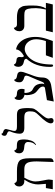

<svg xmlns="http://www.w3.org/2000/svg" viewBox="973 -1759 800 2786"><g transform="rotate(-90 1373.0 -366.0)"><path d="M415 12.2 423.8 -233.9Q423.8 -335.9 400.4 -374.5Q377 -413.1 312 -413.1H187Q133.3 -314.9 132.8 -255.9Q132.8 -210 147 -142.1Q161.1 -74.2 161.1 -58.1L154.8 0H20L37.1 -100.1H98.1Q97.2 -114.3 95 -141.1Q92.8 -168 91.3 -188Q89.8 -208 89.8 -211.9Q89.8 -252.9 101.1 -292Q112.3 -331.1 124.8 -355Q137.2 -378.9 158.7 -413.1H137.2Q102.1 -413.1 81.1 -434.6Q60.1 -456.1 60.1 -486.8Q60.1 -514.6 72 -532.2Q84 -549.8 96.7 -553.7L108.9 -557.1Q118.7 -520 158.2 -520H284.2Q394 -520 431.6 -485.1Q469.2 -450.2 469.2 -344.2V-33.2Q469.2 -14.2 455.6 -3.2Q441.9 7.8 428.7 9.8Z M666.5 -243.2 660.6 -250Q705.6 -283.2 705.6 -360.8Q705.6 -411.6 626.5 -415Q585.4 -417 563.5 -435.5Q541.5 -454.1 541.5 -486.8Q541.5 -516.6 552 -534.9Q562.5 -553.2 573.2 -556.2L583.5 -559.1Q585.4 -541 598.6 -532Q611.8 -522.9 622.8 -522Q633.8 -521 654.8 -521Q708 -521 725.3 -500Q742.7 -479 742.7 -411.1Q742.7 -364.3 726.1 -315.2Q709.5 -266.1 666.5 -243.2Z M866.2 -558.1Q866.2 -535.2 882.8 -527.6Q899.4 -520 931.2 -520H1101.1Q1163.1 -520 1180.7 -485.6Q1198.2 -451.2 1198.2 -360.8Q1198.2 -296.9 1185.8 -269.5Q1173.3 -242.2 1119.1 -182.1Q1081.1 -137.2 1063.7 -110.6Q1046.4 -84 1046.4 -61Q1046.4 -53.2 1049.8 -41.5Q1053.2 -29.8 1053.2 -24.9Q1053.2 -7.8 1042.2 1.7Q1031.2 11.2 1014.2 11.2Q997.1 11.2 986.6 0.7Q976.1 -9.8 976.1 -29.8Q976.1 -85 1092.3 -201.2Q1129.4 -239.3 1139.9 -262.2Q1150.4 -285.2 1150.4 -332Q1150.4 -374 1132.3 -393.6Q1114.3 -413.1 1057.1 -413.1H909.2Q826.2 -413.1 826.2 -479Q826.2 -533.2 850.1 -597.2Q861.3 -619.1 861.3 -632.8Q861.3 -650.9 829.1 -663.1Q794.9 -674.3 795.4 -698.2Q795.4 -711.4 798.3 -720.7Q801.3 -730 805.7 -734.4Q810.1 -738.8 814.7 -741.5Q819.3 -744.1 822.3 -745.1L825.2 -746.1Q827.1 -726.1 855 -719.2Q894 -708 894 -678.2Q894 -676.3 885.5 -642.6Q877 -608.9 875 -602.1Q866.2 -577.1 866.2 -558.1Z M1391.1 -410.2Q1357.4 -416.5 1336.4 -437.3Q1315.4 -458 1315.4 -489.3Q1315.4 -506.3 1318.8 -519.8Q1322.3 -533.2 1326.9 -539.8Q1331.5 -546.4 1336.2 -550.5Q1340.8 -554.7 1344.2 -555.2L1347.7 -556.2Q1356.9 -522.5 1403.3 -520.5Q1415 -520 1421.6 -519.5Q1428.2 -519 1440.2 -515.1Q1452.1 -511.2 1458.7 -504.4Q1465.3 -497.6 1470.9 -483.6Q1476.6 -469.7 1476.6 -449.7Q1476.6 -426.8 1469.2 -408.7Q1451.2 -412.1 1435.1 -411.6Q1427.7 -411.6 1418 -411.1Q1417.5 -405.8 1417.5 -399.4Q1417.5 -381.3 1422.9 -356.9Q1427.2 -337.4 1438.5 -319.3Q1449.7 -301.3 1462.9 -294.9Q1492.2 -280.3 1511 -264.4Q1529.8 -248.5 1540 -222.7Q1552.7 -190.4 1552.2 -156.7Q1552.2 -129.4 1541.5 -122.1Q1554.2 -124.5 1561 -128.9Q1567.9 -133.3 1574.7 -146.7Q1581.5 -160.2 1587.4 -176.3Q1593.3 -192.4 1608.2 -229.2Q1623 -266.1 1641.6 -306.2Q1668.5 -363.3 1668.9 -381.8Q1668.9 -407.7 1643.6 -414.1Q1571.8 -430.7 1571.8 -482.9Q1571.8 -515.1 1580.8 -534.7Q1589.8 -554.2 1599.1 -557.6L1608.9 -561Q1613.8 -541 1626.7 -531.5Q1639.6 -522 1673.8 -517.1Q1725.6 -510.3 1725.6 -463.9Q1725.6 -436 1704.6 -383.5Q1683.6 -331.1 1662.6 -268.6Q1641.6 -206.1 1641.6 -153.8Q1641.6 -34.7 1505.9 -20L1293 14.2L1313 -85L1492.7 -114.3Q1510.3 -124.5 1510.3 -143.1Q1510.3 -178.2 1462.9 -214.4Q1433.6 -236.3 1418.9 -254.9Q1404.3 -273.4 1395.5 -305.7Q1385.7 -340.3 1385.7 -376.5Q1386.2 -393.6 1391.1 -410.2Z M2049.3 -533.2Q2107.4 -523.4 2149.4 -480.7Q2191.4 -438 2210.9 -378.4Q2230.5 -318.8 2230.5 -252Q2230.5 -172.9 2200.2 -83L2171.4 0H1927.2L1963.4 -100.1H2170.4Q2196.3 -183.1 2196.3 -241.2Q2196.3 -311 2156.2 -359.1Q2116.2 -407.2 2054.2 -407.2Q2015.1 -407.2 1972.2 -378.7Q1929.2 -350.1 1897.5 -301.8Q1830.6 -202.6 1830.1 -8.8Q1830.1 -4.9 1824.2 0Q1818.4 4.9 1812.5 4.9Q1795.4 4.9 1795.4 -42Q1795.4 -252 1913.1 -380.9Q1913.1 -399.9 1902.6 -408Q1892.1 -416 1858.4 -422.9Q1828.6 -429.7 1812.5 -450Q1796.4 -470.2 1796.4 -497.1Q1796.4 -524.9 1804.9 -542Q1813.5 -559.1 1821.8 -562L1830.1 -564.9Q1837.9 -532.7 1884.3 -527.8Q1900.4 -526.9 1910.4 -524.4Q1920.4 -522 1929.9 -512Q1939.5 -502 1939.5 -484.9Q1939.5 -476.1 1938 -467.5Q1936.5 -459 1936.5 -453.1Q1936.5 -428.2 1952.1 -418Q2042.5 -467.3 2049.3 -533.2Z M2515.6 -520Q2551.8 -520 2578.4 -514.4Q2605 -508.8 2622.8 -501Q2640.6 -493.2 2652.8 -475.6Q2665 -458 2671.9 -443.6Q2678.7 -429.2 2681.9 -399.7Q2685.1 -370.1 2685.5 -349.6Q2686 -329.1 2686 -289.1Q2686 -162.1 2643.1 -100.1H2724.6L2701.7 0H2297.9L2321.8 -100.1H2627.9Q2647.9 -192.9 2647.9 -243.2Q2647.9 -321.3 2637.9 -357.2Q2627.9 -393.1 2608.4 -403.1Q2588.9 -413.1 2544.9 -413.1H2390.6Q2354.5 -413.1 2333.7 -433.1Q2313 -453.1 2313 -483.9Q2313 -516.1 2325.4 -536.1Q2337.9 -556.2 2349.6 -560.5L2361.8 -564.9Q2371.6 -520 2408.7 -520Z"/></g></svg>

Font: Linux Libertine
Style: Regular
Weight: 400
Designer: Philipp H. Poll
Foundry: Philipp H. Poll
Version: Version 5.3.0 ; ttfautohint (v0.9)